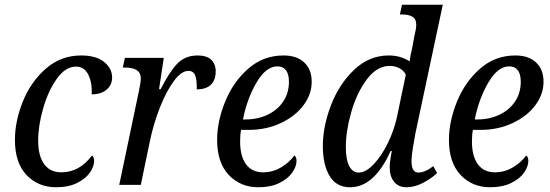

<svg xmlns="http://www.w3.org/2000/svg" viewBox="-20 -780 2319 810"><path d="M43 -190Q43 -269 76.5 -352Q110 -435 173.5 -490.5Q237 -546 322 -546Q386 -546 419.5 -518.5Q453 -491 453 -453Q453 -422 430 -402Q407 -382 367 -382Q369 -433 352 -466Q335 -499 301 -499Q256 -499 219.5 -447.5Q183 -396 162 -322.5Q141 -249 141 -187Q141 -123 166 -88Q191 -53 239 -53Q315 -53 368 -124Q377 -118 377 -101Q377 -77 359 -51.5Q341 -26 305 -8Q269 10 217 10Q141 10 92 -41.5Q43 -93 43 -190Z M565 -391Q574 -432 574 -450Q574 -495 507 -495H498L507 -536H671L651 -404H658Q693 -474 726.5 -510Q760 -546 814 -546Q852 -546 871 -528Q890 -510 890 -479Q890 -443 870 -423Q850 -403 810 -403Q811 -442 803.5 -461.5Q796 -481 775 -481Q745 -481 713 -437.5Q681 -394 654 -325Q627 -256 612 -183L574 0H483Z M896 -190Q896 -268 930 -351.5Q964 -435 1027.5 -490.5Q1091 -546 1176 -546Q1232 -546 1263.5 -516.5Q1295 -487 1295 -435Q1295 -382 1260 -335.5Q1225 -289 1164 -260.5Q1103 -232 1029 -232H997Q993 -212 993 -183Q993 -121 1018 -87Q1043 -53 1090 -53Q1130 -53 1165 -73.5Q1200 -94 1222 -124Q1226 -122 1228.5 -115.5Q1231 -109 1231 -102Q1231 -78 1213 -52Q1195 -26 1158.5 -8Q1122 10 1070 10Q994 10 945 -42Q896 -94 896 -190ZM1015 -276Q1067 -276 1109 -296Q1151 -316 1175 -352Q1199 -388 1199 -435Q1199 -467 1186.5 -483.5Q1174 -500 1150 -500Q1102 -500 1062 -431.5Q1022 -363 1005 -276Z M1342 -163Q1342 -247 1376.5 -336.5Q1411 -426 1474.5 -486Q1538 -546 1620 -546Q1670 -546 1708 -521Q1711 -546 1719 -578L1728 -627Q1736 -659 1736 -675Q1736 -700 1720 -709.5Q1704 -719 1676 -719H1667L1676 -760H1848L1732 -215Q1727 -189 1721.5 -154Q1716 -119 1716 -100Q1716 -52 1745 -52Q1773 -52 1808 -79L1824 -50Q1800 -27 1764.5 -8.5Q1729 10 1695 10Q1662 10 1643 -12.5Q1624 -35 1624 -75Q1624 -98 1633 -143H1628Q1559 10 1457 10Q1399 10 1370.5 -37.5Q1342 -85 1342 -163ZM1655 -288 1692 -465Q1683 -483 1664.5 -492.5Q1646 -502 1625 -502Q1570 -502 1527.5 -445Q1485 -388 1462 -307.5Q1439 -227 1439 -161Q1439 -106 1453.5 -79Q1468 -52 1493 -52Q1523 -52 1556 -86.5Q1589 -121 1616 -176Q1643 -231 1655 -288Z M1874 -190Q1874 -268 1908 -351.5Q1942 -435 2005.5 -490.5Q2069 -546 2154 -546Q2210 -546 2241.5 -516.5Q2273 -487 2273 -435Q2273 -382 2238 -335.5Q2203 -289 2142 -260.5Q2081 -232 2007 -232H1975Q1971 -212 1971 -183Q1971 -121 1996 -87Q2021 -53 2068 -53Q2108 -53 2143 -73.5Q2178 -94 2200 -124Q2204 -122 2206.5 -115.5Q2209 -109 2209 -102Q2209 -78 2191 -52Q2173 -26 2136.5 -8Q2100 10 2048 10Q1972 10 1923 -42Q1874 -94 1874 -190ZM1993 -276Q2045 -276 2087 -296Q2129 -316 2153 -352Q2177 -388 2177 -435Q2177 -467 2164.5 -483.5Q2152 -500 2128 -500Q2080 -500 2040 -431.5Q2000 -363 1983 -276Z"/></svg>

Font: Noto Serif Narrow
Style: Italic
Weight: 400
Width: 4
Italic angle: -12°
Designer: Monotype Design Team
Foundry: Monotype Imaging Inc.
Version: Version 1.001